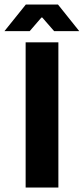

<svg xmlns="http://www.w3.org/2000/svg" viewBox="-38 -842 376 862"><path d="M77.1 -651.9H224.1V0H77.1ZM-18.1 -702.1 78.1 -821.8H222.2L317.9 -702.1H205.1L151.9 -763.2H147.9L95.2 -702.1Z"/></svg>

Font: SourceSansPro-Bold
Style: Bold
Weight: 700
Designer: Paul D. Hunt
Foundry: Adobe Systems Incorporated
Version: Version 1.050;PS Version 1.000;hotconv 1.0.70;makeotf.lib2.5